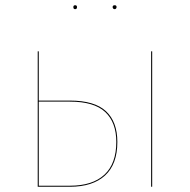

<svg xmlns="http://www.w3.org/2000/svg" viewBox="-20 -713 725 733"><path d="M428 -171Q428 -86 381 -43Q334 0 247 0H124V-517H128V-329H247Q341 -329 384.5 -288.5Q428 -248 428 -171ZM561 -517V0H557V-517ZM424 -171Q424 -246 381.5 -285.5Q339 -325 247 -325H128V-4H247Q333 -4 378.5 -46Q424 -88 424 -171ZM274 -686Q274 -678 267 -678Q260 -678 260 -686Q260 -693 267 -693Q274 -693 274 -686ZM425 -686Q425 -683 423 -680.5Q421 -678 418 -678Q414 -678 412 -680.5Q410 -683 410 -686Q410 -693 418 -693Q425 -693 425 -686Z"/></svg>

Font: FiraGO Four
Style: Regular
Weight: 100
Designer: bBox Type
Foundry: bBox Type GmbH
Version: Version 1.001